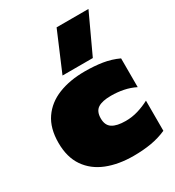

<svg xmlns="http://www.w3.org/2000/svg" viewBox="-182 -855 884 971"><g transform="rotate(-30 260.0 -369.0)"><path d="M203 -522 299 -748H485L380 -522ZM312 10Q225 10 158 -16.5Q91 -43 53 -98Q15 -153 15 -237Q15 -322 52.5 -376.5Q90 -431 156.5 -457.5Q223 -484 310 -484Q366 -484 413 -476.5Q460 -469 503 -449V-281Q471 -297 436 -304Q401 -311 364 -311Q312 -311 287 -294.5Q262 -278 262 -237Q262 -197 288 -180Q314 -163 366 -163Q403 -163 438 -173.5Q473 -184 505 -201V-25Q462 -6 415 2Q368 10 312 10Z"/></g></svg>

Font: Boz Display
Style: Regular
Weight: 900
Version: Version 2.000; ttfautohint (v1.8.3)